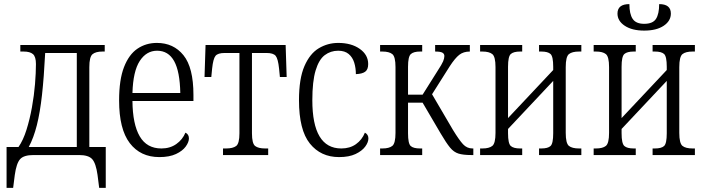

<svg xmlns="http://www.w3.org/2000/svg" viewBox="-20 -755 3434 935"><path d="M12 160V-39H70Q93 -72 109 -123Q125 -174 135.5 -232Q146 -290 150.5 -345.5Q155 -401 155 -443Q155 -479 140.5 -491.5Q126 -504 95 -504H79V-536H490V-504H479Q446 -504 430.5 -491Q415 -478 415 -428V-39H495V160H463L455 97Q447 40 429 20Q411 0 365 0H143Q96 0 78 20Q60 40 52 97L44 160ZM120 -39H354V-497H200Q194 -378 184.5 -292.5Q175 -207 159.5 -145.5Q144 -84 120 -39Z M756 10Q664 10 612 -58Q560 -126 560 -266Q560 -367 584 -428.5Q608 -490 649.5 -518Q691 -546 744 -546Q825 -546 873.5 -486Q922 -426 922 -293V-263H625Q626 -150 660.5 -91Q695 -32 766 -32Q808 -32 838.5 -53.5Q869 -75 883 -109Q900 -101 900 -81Q900 -63 884.5 -41.5Q869 -20 837 -5Q805 10 756 10ZM858 -302Q856 -407 828 -457.5Q800 -508 745 -508Q693 -508 660.5 -458Q628 -408 625 -302Z M1066 0V-32H1081Q1114 -32 1130 -44Q1146 -56 1146 -106V-497H1074Q1041 -497 1029.5 -483Q1018 -469 1013 -421L1009 -380H976L981 -536H1371L1376 -380H1343L1339 -421Q1334 -469 1322.5 -483Q1311 -497 1278 -497H1207V-106Q1207 -56 1222.5 -44Q1238 -32 1271 -32H1286V0Z M1631 10Q1542 10 1489 -56Q1436 -122 1436 -267Q1436 -372 1462.5 -433Q1489 -494 1532.5 -520Q1576 -546 1627 -546Q1691 -546 1732 -517Q1773 -488 1773 -443Q1773 -416 1758 -405.5Q1743 -395 1713 -394Q1713 -424 1705 -450Q1697 -476 1678 -492Q1659 -508 1627 -508Q1590 -508 1561.5 -486.5Q1533 -465 1517 -412Q1501 -359 1501 -267Q1501 -32 1642 -32Q1684 -32 1713.5 -53Q1743 -74 1757 -109Q1774 -100 1774 -81Q1774 -62 1758.5 -41Q1743 -20 1711.5 -5Q1680 10 1631 10Z M1831 0V-32H1842Q1875 -32 1890.5 -44.5Q1906 -57 1906 -108V-428Q1906 -479 1890.5 -491.5Q1875 -504 1842 -504H1831V-536H2036V-504H2026Q1994 -504 1980.5 -491.5Q1967 -479 1967 -430V-294H2038L2111 -410Q2132 -442 2138 -456.5Q2144 -471 2144 -482Q2144 -493 2134.5 -498.5Q2125 -504 2099 -504V-536H2268V-504Q2237 -504 2216.5 -488Q2196 -472 2170 -432L2084 -296L2186 -122Q2216 -73 2235 -52.5Q2254 -32 2281 -32H2285V0H2274Q2236 0 2213 -7Q2190 -14 2171.5 -36.5Q2153 -59 2126 -105L2038 -255H1967V-106Q1967 -56 1980 -44Q1993 -32 2026 -32H2036V0Z M2318 0V-32H2329Q2362 -32 2377.5 -44.5Q2393 -57 2393 -108V-428Q2393 -479 2377.5 -491.5Q2362 -504 2329 -504H2318V-536H2523V-504H2513Q2481 -504 2467.5 -492Q2454 -480 2454 -430V-180L2674 -414V-430Q2674 -480 2661 -492Q2648 -504 2616 -504H2605V-536H2811V-504H2800Q2766 -504 2750.5 -491.5Q2735 -479 2735 -428V-108Q2735 -57 2750.5 -44.5Q2766 -32 2800 -32H2811V0H2605V-32H2616Q2648 -32 2661 -44Q2674 -56 2674 -106V-361L2454 -127V-106Q2454 -56 2467.5 -44Q2481 -32 2513 -32H2523V0Z M2871 0V-32H2882Q2915 -32 2930.5 -44.5Q2946 -57 2946 -108V-428Q2946 -479 2930.5 -491.5Q2915 -504 2882 -504H2871V-536H3076V-504H3066Q3034 -504 3020.5 -492Q3007 -480 3007 -430V-180L3227 -414V-430Q3227 -480 3214 -492Q3201 -504 3169 -504H3158V-536H3364V-504H3353Q3319 -504 3303.5 -491.5Q3288 -479 3288 -428V-108Q3288 -57 3303.5 -44.5Q3319 -32 3353 -32H3364V0H3158V-32H3169Q3201 -32 3214 -44Q3227 -56 3227 -106V-361L3007 -127V-106Q3007 -56 3020.5 -44Q3034 -32 3066 -32H3076V0ZM3117 -606Q3058 -606 3022.5 -629.5Q2987 -653 2987 -689Q2987 -735 3045 -735Q3045 -687 3061 -663Q3077 -639 3117 -639Q3159 -639 3174.5 -663Q3190 -687 3190 -735Q3247 -735 3247 -689Q3247 -653 3212 -629.5Q3177 -606 3117 -606Z"/></svg>

Font: Noto Serif Condensed Light
Style: Regular
Weight: 300
Width: 3
Designer: Monotype Design Team
Foundry: Monotype Imaging Inc.
Version: Version 2.013